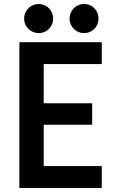

<svg xmlns="http://www.w3.org/2000/svg" viewBox="-20 -928 574 948"><path d="M75.7 -719.7H482.4V-611.8H195.8V-418H435.1V-312H195.8V-107.9H482.4V0H75.7ZM323.7 -835.9Q323.7 -856 333.3 -872.6Q342.8 -889.2 359.4 -898.7Q376 -908.2 395.5 -908.2Q415 -908.2 431.2 -898.7Q447.3 -889.2 456.8 -872.6Q466.3 -856 466.3 -835.9Q466.3 -816.4 456.8 -800Q447.3 -783.7 431.2 -774.2Q415 -764.6 395.5 -764.6Q376 -764.6 359.4 -774.2Q342.8 -783.7 333.3 -800Q323.7 -816.4 323.7 -835.9ZM99.1 -835.9Q99.1 -856 108.9 -872.6Q118.7 -889.2 135.3 -898.7Q151.9 -908.2 171.4 -908.2Q190.9 -908.2 207 -898.7Q223.1 -889.2 232.7 -872.6Q242.2 -856 242.2 -835.9Q242.2 -816.4 232.7 -800Q223.1 -783.7 207 -774.2Q190.9 -764.6 171.4 -764.6Q151.9 -764.6 135.3 -774.2Q118.7 -783.7 108.9 -800Q99.1 -816.4 99.1 -835.9Z"/></svg>

Font: Reddit Sans SemiBold
Style: Regular
Weight: 600
Designer: Stephen Hutchings
Foundry: Reddit
Version: Version 1.013